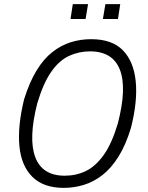

<svg xmlns="http://www.w3.org/2000/svg" viewBox="-20 -903 717 931"><path d="M289 8Q191 8 137 -45.5Q83 -99 74 -195.5Q65 -292 97 -422Q123 -505 157.5 -561.5Q192 -618 234.5 -651Q277 -684 324 -698.5Q371 -713 422 -713Q523 -713 575.5 -659.5Q628 -606 638 -509.5Q648 -413 615 -283Q590 -200 554.5 -143.5Q519 -87 476.5 -54Q434 -21 386.5 -6.5Q339 8 289 8ZM294 -51Q349 -51 396 -73.5Q443 -96 482.5 -151Q522 -206 551 -303Q596 -475 561.5 -564.5Q527 -654 416 -654Q363 -654 315 -632Q267 -610 228.5 -555Q190 -500 161 -403Q117 -231 151 -141Q185 -51 294 -51ZM479 -811 491 -883H563L552 -811ZM322 -811 333 -883H407L395 -811Z"/></svg>

Font: Nunito Sans 7pt Condensed Light
Style: Italic
Weight: 300
Width: 3
Italic angle: -9°
Designer: Vernon Adams
Foundry: Vernon Adams
Version: Version 3.101;gftools[0.9.27]